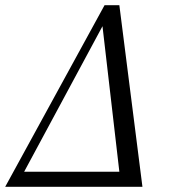

<svg xmlns="http://www.w3.org/2000/svg" viewBox="-21 -720 660 740"><path d="M528 0H-1L382 -700H439ZM439 -58 374 -619 72 -58Z"/></svg>

Font: Arapey
Style: Italic
Weight: 400
Italic angle: -12°
Designer: Eduardo Rodriguez Tunni
Foundry: Eduardo Rodriguez Tunni
Version: Version 3.000